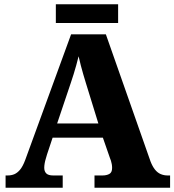

<svg xmlns="http://www.w3.org/2000/svg" viewBox="-20 -874 812 894"><path d="M6 0V-57H15Q33 -57 47 -63Q61 -69 73.5 -84Q86 -99 97 -128L311 -714H473L681 -122Q690 -99 701.5 -84.5Q713 -70 728 -63.5Q743 -57 761 -57H772V0H420V-57H457Q476 -57 489 -64Q502 -71 502 -92Q502 -101 500.5 -109.5Q499 -118 496.5 -126Q494 -134 492 -138L459 -233H225L199 -155Q197 -147 193.5 -136Q190 -125 188 -113.5Q186 -102 186 -93Q186 -76 195.5 -66.5Q205 -57 228 -57H272V0ZM246 -299H438L380 -487Q374 -507 368 -527Q362 -547 356.5 -568.5Q351 -590 346 -612Q341 -591 335 -570Q329 -549 323 -529Q317 -509 310 -489ZM240 -767V-854H530V-767Z"/></svg>

Font: Noto Serif Ethiopic ExtraBold
Style: Regular
Weight: 800
Version: Version 2.102